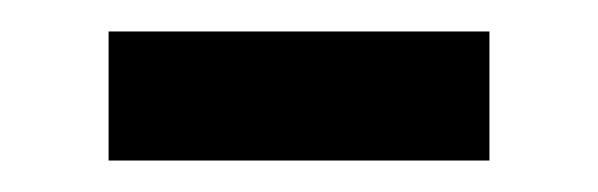

<svg xmlns="http://www.w3.org/2000/svg" viewBox="-20 -358 380 122"><path d="M49 -338H291V-256H49Z"/></svg>

Font: lgurmukhi05
Style: Book
Weight: 400
Designer: Jelle Bosma - Monotype Design Team
Foundry: Monotype Imaging Inc.
Version: Version 2.003